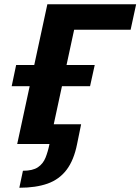

<svg xmlns="http://www.w3.org/2000/svg" viewBox="-20 -678 661 904"><path d="M61 0 203 -658H355L213 0ZM251 -538 277 -658H621L595 -538ZM35 -272 56 -372H426L404 -272ZM71 206 88 126Q134 126 158.5 109.5Q183 93 194.5 64Q206 35 213 0H148L168 -93H362L343 0Q328 76 293.5 121.5Q259 167 204 186.5Q149 206 71 206Z"/></svg>

Font: Ysabeau Infant ExtraBold
Style: Italic
Weight: 800
Italic angle: -12°
Designer: Christian Thalmann (Catharsis Fonts)
Version: Version 2.001;gftools[0.9.30]; featfreeze: ss01,ss02,lnum